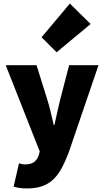

<svg xmlns="http://www.w3.org/2000/svg" viewBox="-20 -864 582 1072"><path d="M296 -572 212 -656 370 -844 486 -730ZM132 188Q106 188 89.5 185.5Q73 183 56 178L86 48Q93 50 101.5 52Q110 54 118 54Q153 54 170.5 40.5Q188 27 196 4L202 -18L12 -500H184L244 -308Q255 -273 263 -238.5Q271 -204 280 -166H284Q292 -202 299.5 -237Q307 -272 316 -308L366 -500H530L362 -8Q342 43 321.5 80Q301 117 274 141Q247 165 212.5 176.5Q178 188 132 188Z"/></svg>

Font: TypoPRO Source Sans Pro
Style: Regular
Weight: 900
Designer: Paul D. Hunt
Foundry: Adobe Systems Incorporated
Version: Version 2.020;PS 2.000;hotconv 1.0.86;makeotf.lib2.5.63406